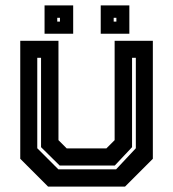

<svg xmlns="http://www.w3.org/2000/svg" viewBox="-20 -691 641 711"><path d="M158 0 55 -103V-540H196.5V-172L227 -141.5H374L404.5 -172V-540H546V-103L443 0ZM196 -64H410L483 -142V-477H469V-146L405 -78H201L132 -146V-477H118V-142ZM353 -566V-671H459V-566ZM145 -566V-671H251V-566ZM192 -611H202V-625H192ZM401 -611H411V-625H401Z"/></svg>

Font: Tourney Thin
Style: Bold
Weight: 700
Version: Version 1.015